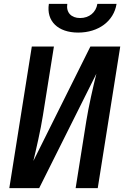

<svg xmlns="http://www.w3.org/2000/svg" viewBox="-20 -970 640 990"><path d="M383 -802C488 -802 567 -861 581 -950H482C475 -906 440 -877 393 -877C347 -877 320 -906 327 -950H232C218 -861 279 -802 383 -802ZM28 0H182L477 -590C461 -527 436 -416 425 -346L370 0H484L600 -730H446L152 -140C166 -198 190 -302 201 -373L258 -730H144Z"/></svg>

Font: JetBrains Mono
Style: Bold Italic
Weight: 558
Italic angle: -9°
Monospace: yes
Designer: Philipp Nurullin, Konstantin Bulenkov
Foundry: JetBrains
Version: Version 2.305